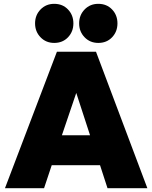

<svg xmlns="http://www.w3.org/2000/svg" viewBox="-20 -982 795 1002"><path d="M6 0 277 -712H481L749 0H541L502 -120H250L210 0ZM303 -276H450L378 -497ZM263 -758Q220 -758 191.5 -787.5Q163 -817 163 -860Q163 -903 191.5 -932.5Q220 -962 263 -962Q307 -962 335 -932.5Q363 -903 363 -860Q363 -817 335 -787.5Q307 -758 263 -758ZM493 -758Q450 -758 421.5 -787.5Q393 -817 393 -860Q393 -903 421.5 -932.5Q450 -962 493 -962Q537 -962 565 -932.5Q593 -903 593 -860Q593 -817 565 -787.5Q537 -758 493 -758Z"/></svg>

Font: Outfit Black
Style: Regular
Weight: 900
Designer: Rodrigo Fuenzalida
Foundry: fragTYPE
Version: Version 1.100; ttfautohint (v1.8.4.7-5d5b)